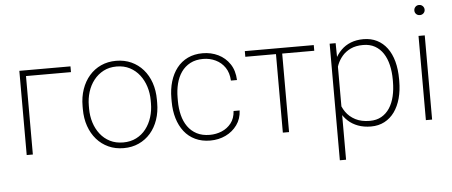

<svg xmlns="http://www.w3.org/2000/svg" viewBox="-57 -859 2827 1200"><g transform="rotate(-5 1356.5 -259.0)"><path d="M403.3 -528.3V-492.2H121.1V0H82.5V-528.3Z M457 -254.9V-273.4Q457 -331.5 473.9 -379.9Q490.7 -428.2 521.5 -463.6Q552.2 -499 595 -518.6Q637.7 -538.1 689.9 -538.1Q742.2 -538.1 785.2 -518.6Q828.1 -499 859.1 -463.6Q890.1 -428.2 906.7 -379.9Q923.3 -331.5 923.3 -273.4V-254.9Q923.3 -196.8 906.7 -148.4Q890.1 -100.1 859.4 -64.7Q828.6 -29.3 785.9 -9.8Q743.2 9.8 690.9 9.8Q638.2 9.8 595.5 -9.8Q552.7 -29.3 521.7 -64.7Q490.7 -100.1 473.9 -148.4Q457 -196.8 457 -254.9ZM496.1 -273.4V-254.9Q496.1 -209 509 -167.7Q522 -126.5 546.9 -94.5Q571.8 -62.5 607.9 -44.2Q644 -25.9 690.9 -25.9Q736.8 -25.9 772.9 -44.2Q809.1 -62.5 833.7 -94.5Q858.4 -126.5 871.3 -167.7Q884.3 -209 884.3 -254.9V-273.4Q884.3 -318.4 871.3 -359.4Q858.4 -400.4 833.5 -432.6Q808.6 -464.8 772.5 -483.6Q736.3 -502.4 689.9 -502.4Q643.6 -502.4 607.7 -483.6Q571.8 -464.8 546.6 -432.6Q521.5 -400.4 508.8 -359.4Q496.1 -318.4 496.1 -273.4Z M1233.9 -25.9Q1273.4 -25.9 1308.8 -40.5Q1344.2 -55.2 1367.9 -85.2Q1391.6 -115.2 1394.5 -161.6H1432.6Q1430.2 -108.9 1402.3 -70.6Q1374.5 -32.2 1330.6 -11.2Q1286.6 9.8 1233.9 9.8Q1181.2 9.8 1139.9 -9.8Q1098.6 -29.3 1070.8 -64.9Q1043 -100.6 1028.6 -148.7Q1014.2 -196.8 1014.2 -253.9V-274.4Q1014.2 -331.5 1028.6 -379.6Q1043 -427.7 1070.8 -463.4Q1098.6 -499 1139.4 -518.6Q1180.2 -538.1 1232.9 -538.1Q1286.1 -538.1 1330.6 -516.4Q1375 -494.6 1402.6 -453.4Q1430.2 -412.1 1432.6 -352.5H1394.5Q1392.1 -401.4 1369.6 -434.6Q1347.2 -467.8 1311 -485.1Q1274.9 -502.4 1232.9 -502.4Q1186 -502.4 1151.9 -484.4Q1117.7 -466.3 1095.7 -434.8Q1073.7 -403.3 1063.5 -362.1Q1053.2 -320.8 1053.2 -274.4V-253.9Q1053.2 -207 1063.5 -165.8Q1073.7 -124.5 1095.7 -93.3Q1117.7 -62 1152.1 -43.9Q1186.5 -25.9 1233.9 -25.9Z M1728.5 -528.3V0H1689.5V-528.3ZM1929.7 -528.3V-492.7H1497.1V-528.3Z M2068.4 -426.8V203.1H2029.3V-528.3H2066.9ZM2442.4 -269.5V-259.3Q2442.4 -199.2 2429 -149.9Q2415.5 -100.6 2389.9 -64.9Q2364.3 -29.3 2327.1 -9.8Q2290 9.8 2242.7 9.8Q2197.3 9.8 2161.1 -3.7Q2125 -17.1 2098.6 -41.5Q2072.3 -65.9 2056.2 -97.4Q2040 -128.9 2033.7 -165V-348.6Q2042 -390.1 2058.8 -424.6Q2075.7 -459 2101.3 -484.6Q2127 -510.3 2162.1 -524.2Q2197.3 -538.1 2241.7 -538.1Q2289.1 -538.1 2326.4 -519.3Q2363.8 -500.5 2389.6 -465.6Q2415.5 -430.7 2429 -381.1Q2442.4 -331.5 2442.4 -269.5ZM2402.8 -259.3V-269.5Q2402.8 -319.3 2392.8 -361.8Q2382.8 -404.3 2362.3 -435.5Q2341.8 -466.8 2310.5 -484.4Q2279.3 -502 2236.8 -502Q2190.4 -502 2158.2 -486.6Q2126 -471.2 2105.2 -446.8Q2084.5 -422.4 2073.2 -394.3Q2062 -366.2 2056.6 -341.3V-168Q2065.4 -128.9 2087.9 -96.7Q2110.4 -64.5 2147.7 -45.2Q2185.1 -25.9 2237.8 -25.9Q2280.3 -25.9 2311 -43.5Q2341.8 -61 2362.3 -92.3Q2382.8 -123.5 2392.8 -166.3Q2402.8 -209 2402.8 -259.3Z M2626 -528.3V0H2586.9V-528.3ZM2574.7 -688.5Q2574.7 -701.7 2583.7 -711.2Q2592.8 -720.7 2606.9 -720.7Q2620.6 -720.7 2629.9 -711.2Q2639.2 -701.7 2639.2 -688.5Q2639.2 -675.3 2629.9 -666.3Q2620.6 -657.2 2606.9 -657.2Q2592.8 -657.2 2583.7 -666.3Q2574.7 -675.3 2574.7 -688.5Z"/></g></svg>

Font: Roboto ExtraLight
Style: Regular
Weight: 250
Designer: Christian Robertson
Foundry: Google
Version: Version 3.009; 2024